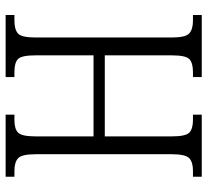

<svg xmlns="http://www.w3.org/2000/svg" viewBox="-48 -706 754 699"><g transform="rotate(-90 329.5 -357.0)"><path d="M35 0V-32H57Q88 -32 102.5 -45.5Q117 -59 117 -109V-605Q117 -655 102.5 -668.5Q88 -682 56 -682H35V-714H261V-682H241Q209 -682 195.5 -668.5Q182 -655 182 -605V-394H477V-605Q477 -656 463.5 -669Q450 -682 417 -682H398V-714H624V-682H603Q571 -682 556.5 -669Q542 -656 542 -605V-109Q542 -59 557 -45.5Q572 -32 603 -32H624V0H398V-32H417Q449 -32 463 -45Q477 -58 477 -109V-353H182V-109Q182 -59 195.5 -45.5Q209 -32 242 -32H261V0Z"/></g></svg>

Font: Noto Serif Condensed Light
Style: Regular
Weight: 300
Width: 3
Designer: Monotype Design Team
Foundry: Monotype Imaging Inc.
Version: Version 2.013